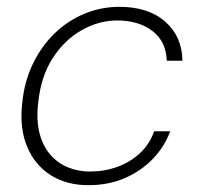

<svg xmlns="http://www.w3.org/2000/svg" viewBox="-20 -531 583 563"><path d="M239 12Q175 12 128.5 -17.5Q82 -47 59.5 -101Q37 -155 45 -227Q51 -291 76 -343Q101 -395 139.5 -432.5Q178 -470 227 -490.5Q276 -511 330 -511Q415 -511 464.5 -467.5Q514 -424 515 -353H469Q467 -410 426.5 -440.5Q386 -471 324 -471Q270 -471 219.5 -442.5Q169 -414 134.5 -360.5Q100 -307 92 -230Q86 -178 96 -140Q106 -102 128 -77Q150 -52 180 -40Q210 -28 243 -28Q286 -28 323.5 -41.5Q361 -55 389.5 -81Q418 -107 432 -146H479Q462 -100 427.5 -64.5Q393 -29 345.5 -8.5Q298 12 239 12Z"/></svg>

Font: DM Sans 20pt ExtraLight
Style: Italic
Weight: 250
Italic angle: -10°
Version: Version 4.004;gftools[0.9.30]